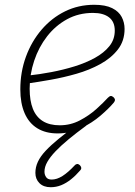

<svg xmlns="http://www.w3.org/2000/svg" viewBox="-20 -539 566 803"><path d="M221 19Q171 19 136 -2.5Q101 -24 83 -65.5Q65 -107 65 -165Q65 -238 88.5 -302Q112 -366 154 -415Q196 -464 252 -491.5Q308 -519 374 -519Q421 -519 449 -505Q477 -491 489 -468Q501 -445 501 -418Q501 -368 473 -332Q445 -296 399.5 -271Q354 -246 300 -230.5Q246 -215 192.5 -205.5Q139 -196 96 -190L98 -223Q145 -228 195 -237.5Q245 -247 292 -261.5Q339 -276 377 -297Q415 -318 437.5 -346Q460 -374 460 -411Q460 -448 436 -466.5Q412 -485 369 -485Q309 -485 260.5 -458.5Q212 -432 177 -387Q142 -342 123 -285Q104 -228 104 -168Q104 -118 117.5 -84Q131 -50 159 -32.5Q187 -15 230 -15Q275 -15 314 -35.5Q353 -56 383 -83Q413 -110 431 -130Q438 -137 443 -137.5Q448 -138 454 -133Q459 -129 460.5 -123.5Q462 -118 456 -110Q435 -85 400 -55Q365 -25 319.5 -3Q274 19 221 19ZM192 244Q162 244 145 227Q128 210 128 184Q128 160 138.5 137.5Q149 115 171 91.5Q193 68 225.5 41.5Q258 15 302 -18L340 -17V-13Q299 17 267 43.5Q235 70 212.5 93.5Q190 117 178 138Q166 159 166 179Q166 192 173 202Q180 212 196 212Q218 212 241.5 197Q265 182 292 153Q296 148 302 147Q308 146 315 153Q320 159 320 164Q320 169 315 174Q297 195 277 211Q257 227 236 235.5Q215 244 192 244Z"/></svg>

Font: Playwrite US Trad Thin
Style: Regular
Weight: 250
Designer: Veronika Burian, José Scaglione
Foundry: TypeTogether
Version: Version 1.003